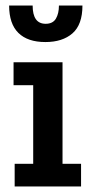

<svg xmlns="http://www.w3.org/2000/svg" viewBox="-20 -674 332 694"><path d="M33 -82H100V-366H29V-449H206V-82H273V0H33ZM278 -654Q278 -585 242 -553.5Q206 -522 144 -522Q80 -522 46.5 -555Q13 -588 13 -654H98Q98 -588 145 -588Q171 -588 182 -606.5Q193 -625 193 -654Z"/></svg>

Font: Zilla Slab SemiBold
Style: Regular
Weight: 600
Designer: Typotheque.com
Foundry: Typotheque type foundry
Version: Version 1.1; 2017